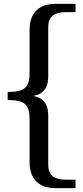

<svg xmlns="http://www.w3.org/2000/svg" viewBox="-20 -720 433 999"><path d="M152 -221C203 -213 231 -178 231 -121V137C231 191 260 215 326 215H373V259H269C182 259 134 211 134 124V-98C134 -163 118 -199 33 -199H20V-242H33C118 -242 134 -278 134 -343V-565C134 -652 182 -700 269 -700H373V-657H326C260 -657 231 -633 231 -579V-320C231 -263 203 -228 152 -221Z"/></svg>

Font: LT Superior Serif Medium
Style: Regular
Weight: 500
Designer: Daniel Lyons
Foundry: LyonsType
Version: Version 2.120;FEAKit 1.0